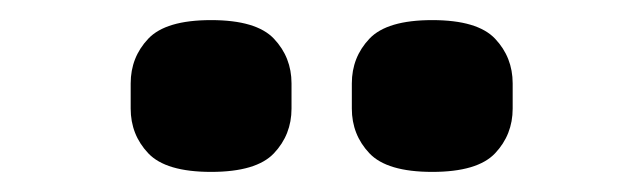

<svg xmlns="http://www.w3.org/2000/svg" viewBox="-20 -771 640 191"><path d="M190 -600Q145 -600 127.5 -618.5Q110 -637 110 -663V-688Q110 -714 127.5 -732.5Q145 -751 190 -751Q235 -751 252.5 -732.5Q270 -714 270 -688V-663Q270 -637 252.5 -618.5Q235 -600 190 -600ZM410 -600Q365 -600 347.5 -618.5Q330 -637 330 -663V-688Q330 -714 347.5 -732.5Q365 -751 410 -751Q455 -751 472.5 -732.5Q490 -714 490 -688V-663Q490 -637 472.5 -618.5Q455 -600 410 -600Z"/></svg>

Font: IBM Plex Sans Var
Style: Regular
Weight: 400
Designer: Mike Abbink, Paul van der Laan, Pieter van Rosmalen
Foundry: Bold Monday
Version: Version 3.000